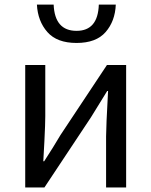

<svg xmlns="http://www.w3.org/2000/svg" viewBox="-20 -831 671 851"><path d="M91.8 0V-543H180.7V-316.4Q180.7 -283.2 176.8 -205.6Q172.9 -127.9 171.9 -116.2H175.8Q218.8 -182.6 248 -232.4L454.1 -543H539.1V0H450.2V-226.6Q450.2 -267.6 459 -427.7H455.1Q403.3 -344.7 382.8 -310.5L176.8 0ZM143.6 -810.5H217.8Q222.7 -694.3 319.3 -694.3Q414.1 -694.3 418 -810.5H493.2Q490.2 -737.3 448.2 -689Q406.2 -640.6 319.3 -640.6Q232.4 -640.6 189.9 -689Q147.5 -737.3 143.6 -810.5Z"/></svg>

Font: Gen Shin Gothic Regular
Style: Regular
Weight: 400
Designer: [Source Han Sans]
Ryoko NISHIZUKA  (kana & ideographs); Paul D. Hunt (Latin, Greek & Cyrillic); Wenlong ZHANG  (bopomofo
Version: Version 1.002.20150607